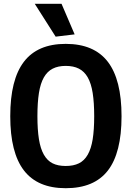

<svg xmlns="http://www.w3.org/2000/svg" viewBox="-20 -981 693 1011"><path d="M273 -788 163 -961H304L373 -800ZM326 10Q178 10 106 -83.5Q34 -177 34 -369Q34 -562 106 -656Q178 -750 326 -750Q475 -750 547.5 -656Q620 -562 620 -369Q620 -176 548 -83Q476 10 326 10ZM326 -107Q367 -107 395.5 -121Q424 -135 442 -166.5Q460 -198 468 -247.5Q476 -297 476 -369Q476 -441 468 -491.5Q460 -542 442 -573.5Q424 -605 395.5 -619.5Q367 -634 326 -634Q286 -634 257.5 -619.5Q229 -605 211 -573.5Q193 -542 185 -491.5Q177 -441 177 -369Q177 -298 185 -248Q193 -198 211 -166.5Q229 -135 257 -121Q285 -107 326 -107Z"/></svg>

Font: Encode Sans Compressed
Style: Bold
Weight: 700
Designer: Pablo Impallari, Andres Torresi
Foundry: Pablo Impallari, Andres Torresi
Version: Version 1.000; ttfautohint (v1.00) -l 8 -r 50 -G 200 -x 14 -